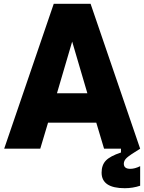

<svg xmlns="http://www.w3.org/2000/svg" viewBox="-20 -783 760 1011"><path d="M192 0H2L263 -763H457L718 0H528L487 -137H233ZM360 -564 280 -292H440ZM515 126Q515 86 537.5 62.5Q560 39 617 20V0H718Q664 33 648 47.5Q632 62 632 79Q632 106 666 106Q690 106 718 92V195Q679 208 637 208Q515 208 515 126Z"/></svg>

Font: Open Sauce One Black
Style: Regular
Weight: 900
Designer: Alfredo Marco Pradil
Foundry: Creative Sauce Fz LLC
Version: Version 1.477